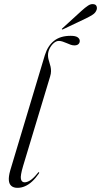

<svg xmlns="http://www.w3.org/2000/svg" viewBox="-20 -894 485 922"><path d="M319.5 -722Q343 -722 353 -714.8Q363 -707.5 363 -697.5Q363 -688 356.5 -682Q350 -676 337 -676Q328.5 -676 319.2 -679.2Q310 -682.5 300.5 -686.8Q291 -691 281.2 -694.2Q271.5 -697.5 262.5 -697.5Q250 -697.5 238 -687Q226 -676.5 218.2 -660.8Q210.5 -645 210.5 -629Q210.5 -619.5 212.5 -610.8Q214.5 -602 217.5 -593Q220.5 -584 222.8 -573.8Q225 -563.5 225 -552Q225 -540.5 220.5 -526L91 -97Q77 -50 80.5 -34.2Q84 -18.5 98.5 -18.5Q110 -18.5 125 -27.8Q140 -37 161.5 -63.5Q163.5 -66 164.8 -67Q166 -68 167 -67Q168.5 -66.5 168.2 -64.8Q168 -63 166.5 -60.5Q151 -38 134.5 -22.8Q118 -7.5 100.2 0.2Q82.5 8 64 8Q45.5 8 34.8 -1Q24 -10 22.5 -28.2Q21 -46.5 29 -75L195.5 -629.5Q209.5 -674.5 239.8 -698.2Q270 -722 319.5 -722ZM371.5 -842Q389 -858 402.8 -867Q416.5 -876 428.5 -874Q440 -873 443.5 -864.5Q447 -856 444 -847Q439 -832.5 425 -823.5Q411 -814.5 393.5 -806L283 -753.5Q281.5 -753 279.8 -752.5Q278 -752 277 -753.5Q276.5 -754.5 277.5 -756Q278.5 -757.5 280 -758.5Z"/></svg>

Font: Fraunces 120pt Light
Style: Italic
Weight: 300
Italic angle: -16°
Version: Version 1.000;[b76b70a41]